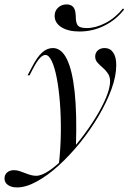

<svg xmlns="http://www.w3.org/2000/svg" viewBox="-99 -639 571 852"><path d="M-23.4 192.7Q-48.4 192.7 -63.7 181.9Q-79 171 -79 153.2Q-79 136.3 -67.3 126.2Q-55.6 116.1 -37.1 116.1Q-24.2 116.1 -12.1 120.2Q0 124.2 12.1 129Q24.2 133.9 36.7 137.5Q49.2 141.1 61.3 141.1Q85.5 141.1 119 118.5Q152.4 96 189.1 58.5Q225.8 21 261.3 -25Q296.8 -71 325.8 -118.1Q354.8 -165.3 372.2 -207.3Q389.5 -249.2 389.5 -278.2Q389.5 -299.2 379.4 -313.7Q369.4 -328.2 356.5 -339.1Q343.5 -350 333.5 -361.3Q323.4 -372.6 323.4 -387.9Q323.4 -404.8 335.1 -415.3Q346.8 -425.8 365.3 -425.8Q389.5 -425.8 403.2 -406Q416.9 -386.3 416.9 -350Q416.9 -301.6 395.6 -243.1Q374.2 -184.7 338.3 -123.8Q302.4 -62.9 256.5 -6Q210.5 50.8 161.3 95.6Q112.1 140.3 64.1 166.5Q16.1 192.7 -23.4 192.7ZM162.1 91.1Q170.2 19.4 171 -50.8Q171.8 -121 166.9 -183.1Q162.1 -245.2 152.8 -293.1Q143.5 -341.1 130.6 -368.1Q117.7 -395.2 102.4 -395.2Q91.1 -395.2 78.2 -381.5Q65.3 -367.7 47.6 -334.7L32.3 -304.8H23.4L43.5 -342.7Q65.3 -385.5 87.5 -405.6Q109.7 -425.8 135.5 -425.8Q173.4 -425.8 197.6 -377Q221.8 -328.2 232.3 -231Q242.7 -133.9 237.9 12.1Q228.2 24.2 216.5 37.1Q204.8 50 191.5 62.9Q178.2 75.8 162.1 91.1ZM254 -499.2Q204 -499.2 173.8 -518.1Q143.5 -537.1 143.5 -568.5Q143.5 -591.1 158.9 -605.2Q174.2 -619.4 196.8 -619.4Q216.1 -619.4 226.2 -607.7Q236.3 -596 237.1 -568.5Q237.1 -536.3 246.8 -525.4Q256.5 -514.5 286.3 -514.5Q325.8 -514.5 369.4 -537.1Q412.9 -559.7 446.8 -601.6L451.6 -596.8Q416.1 -550.8 364.1 -525Q312.1 -499.2 254 -499.2Z"/></svg>

Font: Playfair 144pt
Style: Italic
Weight: 400
Italic angle: -15.6°
Designer: Claus Eggers Sørensen
Foundry: Claus Eggers Sørensen
Version: Version 2.001;gftools[0.9.30]